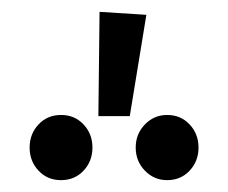

<svg xmlns="http://www.w3.org/2000/svg" viewBox="-20 -929 385 324"><path d="M227 -904 199 -733H146L148 -909ZM136 -680Q136 -657 121 -641Q106 -625 83 -625Q60 -625 45 -641Q30 -657 30 -680Q30 -703 45 -719Q60 -735 83 -735Q106 -735 121 -719Q136 -703 136 -680ZM315 -680Q315 -657 300 -641Q285 -625 262 -625Q240 -625 224.5 -641Q209 -657 209 -680Q209 -703 224.5 -719Q240 -735 262 -735Q285 -735 300 -719Q315 -703 315 -680Z"/></svg>

Font: Fira Sans Compressed
Style: Regular
Weight: 400
Width: 1
Designer: bBox Type GmbH & Carrois Corporate GbR & Edenspiekermann AG
Foundry: bBox Type GmbH & Carrois Corporate GbR & Edenspiekermann AG
Version: Version 4.301